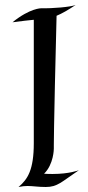

<svg xmlns="http://www.w3.org/2000/svg" viewBox="-20 -743 353 767"><path d="M295 -63C295 -63 257 -48 191 -48C180 -48 168 -48 156 -49C195 -87 195 -149 195 -149C195 -149 194 -209 206 -680C228 -689 252 -703 282 -723C261 -715 191 -709 145 -710C145 -710 100 -711 30 -654C66 -659 95 -662 115 -664V-171C115 -65 91 -27 54 4C68 1 79 0 90 0C112 0 132 4 163 4C210 4 225 -16 295 -63Z"/></svg>

Font: Quintessential
Style: Regular
Weight: 400
Designer: Astigmatic (AOETI)
Foundry: Astigmatic (AOETI)
Version: Version 1.000